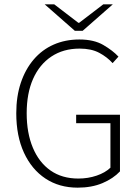

<svg xmlns="http://www.w3.org/2000/svg" viewBox="-20 -853 645 885"><path d="M338 12Q253 12 189.5 -30Q126 -72 90.5 -149Q55 -226 55 -331Q55 -409 76 -471.5Q97 -534 135.5 -579Q174 -624 227.5 -647.5Q281 -671 346 -671Q413 -671 456.5 -645.5Q500 -620 526 -592L499 -562Q474 -590 437.5 -609.5Q401 -629 347 -629Q272 -629 217 -592.5Q162 -556 132.5 -489.5Q103 -423 103 -331Q103 -240 131.5 -172Q160 -104 213 -67Q266 -30 341 -30Q386 -30 425.5 -43.5Q465 -57 489 -80V-285H331V-324H533V-63Q502 -30 452.5 -9Q403 12 338 12ZM325 -711 186 -833H230L341 -748H345L456 -833H500L361 -711Z"/></svg>

Font: Mada Light
Style: Regular
Weight: 300
Designer: Khaled Hosny
Version: Version 1.5